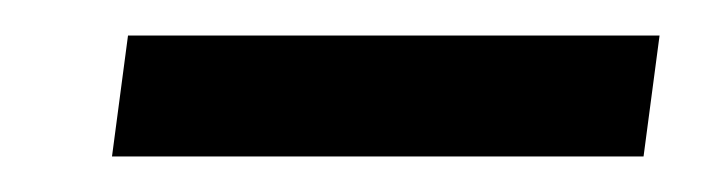

<svg xmlns="http://www.w3.org/2000/svg" viewBox="-20 -700 399 108"><path d="M43 -612 52 -680H351L342 -612Z"/></svg>

Font: Inclusive Sans
Style: Italic
Weight: 400
Italic angle: -7°
Designer: Olivia King
Foundry: Olivia King
Version: Version 2.004